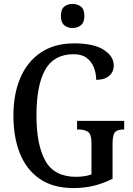

<svg xmlns="http://www.w3.org/2000/svg" viewBox="-20 -944 673 974"><path d="M353 10Q250 10 182.5 -36Q115 -82 81.5 -164.5Q48 -247 48 -358Q48 -466 83 -548.5Q118 -631 187 -677.5Q256 -724 357 -724Q455 -724 506 -691.5Q557 -659 557 -612Q557 -579 533.5 -559Q510 -539 468 -539Q468 -571 456.5 -601Q445 -631 420 -650Q395 -669 354 -669Q254 -669 209.5 -590.5Q165 -512 165 -358Q165 -208 210.5 -127.5Q256 -47 366 -47Q386 -47 406.5 -50Q427 -53 444 -59V-219Q444 -263 426.5 -275Q409 -287 380 -287H371V-331H610V-287H604Q578 -287 564.5 -274.5Q551 -262 551 -215V-37Q505 -14 457 -2Q409 10 353 10ZM348 -802Q323 -802 306 -816Q289 -830 289 -863Q289 -897 306 -910.5Q323 -924 348 -924Q373 -924 390.5 -910.5Q408 -897 408 -863Q408 -830 390.5 -816Q373 -802 348 -802Z"/></svg>

Font: Noto Serif Lao Condensed Medium
Style: Regular
Weight: 500
Width: 3
Designer: Monotype Design Team
Foundry: Monotype Imaging Inc.
Version: Version 2.003; ttfautohint (v1.8.4.7-5d5b)